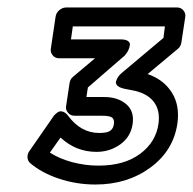

<svg xmlns="http://www.w3.org/2000/svg" viewBox="-20 -744 513 511"><path d="M58.1 -341.8 120.1 -431.2Q121.1 -432.6 122.3 -434.6Q123.5 -436.5 128.2 -440.9Q132.8 -445.3 137.2 -447Q141.6 -448.7 148.2 -446.5Q154.8 -444.3 161.1 -436Q195.3 -390.1 244.1 -390.1Q265.1 -390.1 273.4 -396Q281.7 -401.9 283.2 -414.1Q284.7 -425.8 278.6 -430.9Q272.5 -436 250 -436H178.2Q167.5 -436 160.9 -444.1Q154.3 -452.1 155.8 -460.9L165 -522Q166.5 -533.7 174.8 -540L232.9 -588.9H137.2Q126.5 -588.9 120.1 -596.9Q113.8 -605 115.2 -613.8L127.9 -699.2Q129.4 -710 137.9 -717Q146.5 -724.1 155.8 -724.1H451.2Q461.9 -724.1 468.3 -716.1Q474.6 -708 473.1 -699.2L462.9 -631.8Q461.4 -620.1 453.1 -613.8L373 -546.9Q415.5 -532.2 437.3 -497.8Q459 -463.4 452.1 -415Q441.4 -342.8 380.1 -297.9Q318.8 -252.9 233.9 -252.9Q184.1 -252.9 137.5 -268.3Q90.8 -283.7 60.1 -310.1Q53.7 -315.9 53.2 -325.2Q52.7 -334.5 58.1 -341.8ZM112.8 -337.9Q137.2 -321.8 171.9 -312.5Q206.5 -303.2 242.2 -303.2Q310.5 -303.2 352.8 -334.5Q395 -365.7 401.9 -415Q406.7 -451.7 388.2 -474.4Q369.6 -497.1 331.1 -503.9L311 -507.8Q297.9 -510.7 292.5 -516.1Q287.1 -521.5 288.8 -527.3Q290.5 -533.2 293.9 -538.6Q297.4 -543.9 301.3 -547.4L305.2 -550.8L415 -643.1L418.9 -673.8H173.8L168.9 -639.2H300.8Q314.5 -639.2 320.6 -634.8Q326.7 -630.4 325.7 -624Q324.7 -617.7 322 -611.3Q319.3 -605 315.4 -600.6L312 -596.2L213.9 -511.2L210 -485.8H256.8Q293.5 -485.8 315.7 -467Q337.9 -448.2 333 -414.1Q328.1 -379.9 300.3 -359.9Q272.5 -339.8 236.8 -339.8Q182.1 -339.8 141.1 -377.9Z"/></svg>

Font: Trueno Bold Outline
Style: Italic
Weight: 700
Width: 6
Designer: Julieta Ulanovsky
Foundry: Julieta Ulanovsky
Version: Version 3.001b | FøM Fix